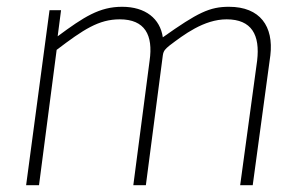

<svg xmlns="http://www.w3.org/2000/svg" viewBox="-20 -546 883 566"><path d="M57 0H95L147 -399C226 -459 271 -489 333 -489C407 -489 432 -443 421 -367L373 0H410L460 -383C462 -397 468 -402 480 -412C521 -443 581 -489 648 -489C722 -489 747 -443 738 -367L688 0H725L777 -383C787 -468 747 -526 655 -526C598 -526 563 -509 460 -436C452 -491 409 -526 340 -526C273 -526 227 -496 150 -439L160 -516H126Z"/></svg>

Font: United Sans Thin
Style: Italic
Weight: 100
Italic angle: -8°
Designer: Pablo Impallari, Rodrigo Fuenzalida (Modified by Dan O. Williams)
Version: Version 1.000;PS 001.000;hotconv 1.0.88;makeotf.lib2.5.64775